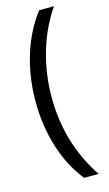

<svg xmlns="http://www.w3.org/2000/svg" viewBox="-133 -763 550 968"><g transform="rotate(-15 142.0 -279.5)"><path d="M179 158H255Q126 -34 126 -277Q126 -395 158.5 -508Q191 -621 256 -717H179Q111 -628 76.5 -514Q42 -400 42 -276Q42 -153 76 -41Q110 71 179 158Z"/></g></svg>

Font: Noto Sans Display SemiCondensed
Style: Regular
Weight: 400
Width: 4
Designer: Monotype Design team
Foundry: Monotype Imaging Inc.
Version: 1.000